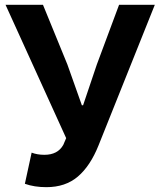

<svg xmlns="http://www.w3.org/2000/svg" viewBox="-20 -761 661 795"><path d="M172 14Q122 14 83 0L111 -129Q134 -120 164 -120Q219 -120 242 -161L254 -189L3 -741H158L259 -494L319 -325H324L381 -494L473 -741H621L388 -159Q354 -74 302.5 -30Q251 14 172 14Z"/></svg>

Font: Swei Fan Sans CJK TC
Style: Bold
Weight: 700
Version: Version 2.130